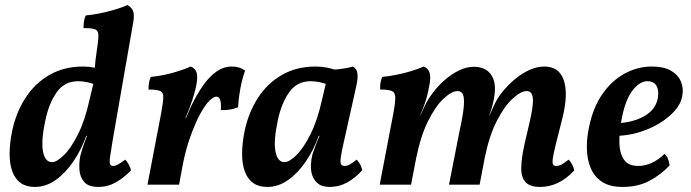

<svg xmlns="http://www.w3.org/2000/svg" viewBox="-20 -730 2733 759"><path d="M369 9Q330 9 313 -10.5Q296 -30 294 -59Q292 -88 298 -116Q301 -128 306 -143.5Q311 -159 317 -175Q323 -191 328 -203L359 -399Q353 -424 354.5 -455.5Q356 -487 362 -525Q369 -570 369 -589.5Q369 -609 356 -614Q343 -619 310 -619Q310 -632 312 -645.5Q314 -659 319 -669Q343 -671 373.5 -677Q404 -683 434 -692Q464 -701 484 -710Q501 -701 506.5 -685Q512 -669 506 -638L426 -179Q418 -131 415 -109Q412 -87 415.5 -80.5Q419 -74 426 -74Q436 -74 447 -80Q458 -86 475 -99Q483 -91 489 -79.5Q495 -68 498 -57Q471 -28 438.5 -9.5Q406 9 369 9ZM392 -452 358 -394Q345 -401 325.5 -405Q306 -409 289 -409Q235 -409 204 -365Q173 -321 159 -253Q142 -173 150 -131Q158 -89 186 -89Q204 -89 232 -116Q260 -143 288 -198.5Q316 -254 334 -336L353 -416L394 -409L343 -193H321Q301 -137 269.5 -91Q238 -45 199.5 -18Q161 9 118 9Q84 9 62 -6.5Q40 -22 29 -51.5Q18 -81 18 -122Q18 -163 28 -212Q43 -284 80 -342Q117 -400 175 -433.5Q233 -467 308 -467Q332 -467 354.5 -462.5Q377 -458 392 -452Z M734 -467Q752 -460 757 -443.5Q762 -427 757 -399Q753 -374 741.5 -338Q730 -302 713 -263H715L735 -309Q757 -355 782 -391Q807 -427 835.5 -447Q864 -467 897 -467Q927 -467 949 -451Q937 -418 930 -379.5Q923 -341 921 -306Q907 -300 889.5 -297Q872 -294 853 -295Q855 -324 850 -336Q845 -348 835 -348Q825 -348 808.5 -332.5Q792 -317 771 -279Q754 -248 734 -194Q714 -140 702 -76L688 0H563L617 -282Q625 -325 625.5 -345Q626 -365 612.5 -370.5Q599 -376 567 -376Q567 -389 569 -402.5Q571 -416 576 -426Q600 -428 629 -434Q658 -440 686 -449Q714 -458 734 -467Z M1375 -467Q1384 -462 1389 -453Q1394 -444 1393.5 -425.5Q1393 -407 1385 -374L1337 -159Q1325 -105 1326 -89.5Q1327 -74 1342 -74Q1352 -74 1363 -80Q1374 -86 1390 -99Q1398 -91 1404 -79.5Q1410 -68 1412 -57Q1385 -27 1353 -9Q1321 9 1284 9Q1254 9 1238 -3.5Q1222 -16 1215 -35.5Q1208 -55 1209 -77.5Q1210 -100 1215 -119Q1219 -130 1224 -145Q1229 -160 1235.5 -175Q1242 -190 1247 -202L1281 -360L1258 -454Q1291 -453 1321 -456.5Q1351 -460 1375 -467ZM1311 -452 1277 -394Q1264 -401 1244.5 -405Q1225 -409 1208 -409Q1154 -409 1123 -365Q1092 -321 1078 -253Q1061 -173 1069 -131Q1077 -89 1105 -89Q1123 -89 1151 -116Q1179 -143 1207 -198.5Q1235 -254 1253 -336L1272 -416L1313 -409L1262 -193H1240Q1220 -137 1188.5 -91Q1157 -45 1118.5 -18Q1080 9 1037 9Q1003 9 981 -6.5Q959 -22 948 -51.5Q937 -81 937 -122Q937 -163 947 -212Q962 -284 999 -342Q1036 -400 1094 -433.5Q1152 -467 1227 -467Q1251 -467 1273.5 -462.5Q1296 -458 1311 -452Z M2115 9Q2075 9 2057.5 -10Q2040 -29 2040.5 -66Q2041 -103 2053 -158L2072 -240Q2089 -311 2086.5 -340.5Q2084 -370 2062 -370Q2040 -370 2007.5 -341Q1975 -312 1944.5 -253Q1914 -194 1896 -105L1876 0H1755L1797 -214Q1811 -277 1813.5 -310.5Q1816 -344 1810 -357Q1804 -370 1789 -370Q1766 -370 1734 -340.5Q1702 -311 1672.5 -252Q1643 -193 1625 -104L1605 0H1481L1535 -282Q1543 -325 1542.5 -345Q1542 -365 1528.5 -370.5Q1515 -376 1483 -376Q1482 -388 1484 -401.5Q1486 -415 1491 -426Q1515 -428 1545.5 -434Q1576 -440 1605.5 -449Q1635 -458 1655 -467Q1672 -460 1677.5 -444.5Q1683 -429 1679 -402Q1673 -365 1664 -335.5Q1655 -306 1641 -274H1642L1659 -311Q1671 -337 1692 -364.5Q1713 -392 1739.5 -415Q1766 -438 1795.5 -452Q1825 -466 1854 -466Q1881 -466 1900.5 -454.5Q1920 -443 1930 -418.5Q1940 -394 1935 -356Q1933 -339 1928 -318Q1923 -297 1914 -274H1915L1931 -309Q1943 -338 1965 -365.5Q1987 -393 2015 -416.5Q2043 -440 2073 -453.5Q2103 -467 2132 -467Q2190 -467 2208.5 -413.5Q2227 -360 2204 -266L2178 -163Q2168 -123 2165.5 -104Q2163 -85 2166.5 -79.5Q2170 -74 2178 -74Q2190 -74 2200.5 -80Q2211 -86 2228 -99Q2236 -91 2242 -79.5Q2248 -68 2250 -56Q2218 -22 2184.5 -6.5Q2151 9 2115 9Z M2441 9Q2390 9 2359.5 -11.5Q2329 -32 2315 -66Q2301 -100 2300 -141.5Q2299 -183 2308 -225Q2324 -305 2361.5 -358.5Q2399 -412 2450 -439.5Q2501 -467 2557 -467Q2604 -467 2632.5 -450.5Q2661 -434 2672 -407Q2683 -380 2677 -350Q2671 -318 2646 -290.5Q2621 -263 2585 -241.5Q2549 -220 2506 -207Q2463 -194 2419 -193L2422 -243Q2483 -246 2527 -271Q2571 -296 2580 -340Q2586 -371 2575.5 -390Q2565 -409 2539 -409Q2508 -409 2479 -370.5Q2450 -332 2436 -251Q2428 -207 2428.5 -166.5Q2429 -126 2446 -100Q2463 -74 2503 -74Q2530 -74 2556.5 -86Q2583 -98 2607 -122Q2616 -113 2620.5 -102Q2625 -91 2627 -76Q2591 -38 2546 -14.5Q2501 9 2441 9Z"/></svg>

Font: Vollkorn SemiBold
Style: Italic
Weight: 600
Italic angle: -11°
Designer: Friedrich Althausen
Foundry: Friedrich Althausen
Version: Version 5.000